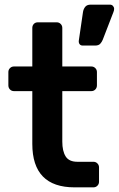

<svg xmlns="http://www.w3.org/2000/svg" viewBox="-20 -806 511 826"><path d="M301 0Q119 0 119 -187V-414H40Q30 -414 23 -421Q16 -428 16 -439V-496Q16 -506 23 -513Q30 -520 40 -520H119V-686Q119 -696 125.5 -703Q132 -710 143 -710H224Q234 -710 241 -703Q248 -696 248 -686V-520H373Q383 -520 390 -513Q397 -506 397 -496V-439Q397 -428 390 -421Q383 -414 373 -414H248V-197Q248 -156 262.5 -133Q277 -110 313 -110H382Q392 -110 399 -103Q406 -96 406 -86V-24Q406 -14 399 -7Q392 0 382 0ZM336 -610Q327 -610 322.5 -616Q318 -622 319 -631L337 -754Q339 -767 346.5 -776.5Q354 -786 370 -786H453Q461 -786 466 -780.5Q471 -775 471 -768Q471 -761 468 -754L422 -635Q418 -625 411 -617.5Q404 -610 389 -610Z"/></svg>

Font: Rubik Medium
Style: Regular
Weight: 500
Designer: Hubert and Fischer
Foundry: Hubert and Fischer
Version: Version 2.300; ttfautohint (v1.8.4.7-5d5b);gftools[0.9.30]